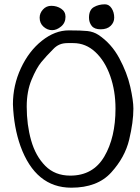

<svg xmlns="http://www.w3.org/2000/svg" viewBox="-20 -860 649 891"><path d="M467 -840Q486 -840 498 -821.5Q510 -803 510 -778Q510 -756 493.5 -740Q477 -724 447 -724Q418 -724 405.5 -740Q393 -756 393 -778Q393 -814 415.5 -827Q438 -840 467 -840ZM222 -720Q200 -720 182 -736Q164 -752 164 -778Q164 -799 179.5 -816Q195 -833 218 -833Q244 -833 264 -819.5Q284 -806 284 -782Q284 -754 263.5 -737Q243 -720 222 -720ZM599 -356Q599 -294 579.5 -212Q560 -130 496 -59.5Q432 11 311 11Q145 11 75 -182Q44 -269 40 -376Q40 -464 77 -543.5Q114 -623 174.5 -671Q235 -719 299 -719Q357 -719 385.5 -716Q414 -713 437 -698Q497 -658 533.5 -590Q570 -522 584.5 -457.5Q599 -393 599 -356ZM516 -356Q516 -438 491.5 -507.5Q467 -577 422.5 -618.5Q378 -660 320 -660Q315 -660 293.5 -660Q272 -660 256 -653Q240 -646 227 -632Q194 -599 171.5 -571.5Q149 -544 126.5 -490Q104 -436 104 -365Q104 -281 124.5 -208.5Q145 -136 190 -90.5Q235 -45 306 -45Q412 -45 464 -133.5Q516 -222 516 -356Z"/></svg>

Font: Barrio
Style: Regular
Weight: 400
Designer: Pablo Cosgaya & Sergio Jimenez
Foundry: Pablo Cosgaya & Sergio Jimenez
Version: Version 1.005